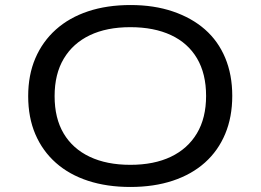

<svg xmlns="http://www.w3.org/2000/svg" viewBox="-20 -734 1036 763"><path d="M498 9Q405 9 330 -15.5Q255 -40 202 -87Q149 -134 120.5 -200.5Q92 -267 92 -352Q92 -436 120.5 -502.5Q149 -569 202 -616.5Q255 -664 330 -689Q405 -714 499 -714Q592 -714 667 -688.5Q742 -663 794.5 -617Q847 -571 875 -504Q903 -437 903 -353Q903 -269 875 -202Q847 -135 794.5 -88Q742 -41 667 -16Q592 9 498 9ZM498 -79Q592 -79 659 -111Q726 -143 762.5 -204Q799 -265 799 -353Q799 -441 763 -502Q727 -563 659.5 -594.5Q592 -626 498 -626Q404 -626 337 -594Q270 -562 233.5 -501Q197 -440 197 -352Q197 -264 233 -203.5Q269 -143 336.5 -111Q404 -79 498 -79Z"/></svg>

Font: Nunito Sans 7pt Expanded
Style: Regular
Weight: 400
Width: 7
Designer: Vernon Adams
Foundry: Vernon Adams
Version: Version 3.101;gftools[0.9.27]